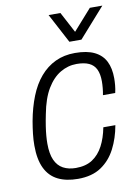

<svg xmlns="http://www.w3.org/2000/svg" viewBox="-84 -779 613 848"><g transform="rotate(-10 223.0 -355.5)"><path d="M197 12Q144 12 107 -6.5Q70 -25 51 -64.5Q32 -104 32 -166Q32 -192 35 -218.5Q38 -245 43 -274Q54 -334 73.5 -383Q93 -432 122.5 -466.5Q152 -501 191 -519.5Q230 -538 279 -538Q333 -538 366.5 -521.5Q400 -505 415.5 -474Q431 -443 431 -398Q431 -384 429.5 -367Q428 -350 424 -333H369Q372 -348 373.5 -364.5Q375 -381 375 -394Q375 -427 365 -448Q355 -469 333.5 -479Q312 -489 278 -489Q239 -489 204.5 -468.5Q170 -448 144.5 -405.5Q119 -363 106 -294Q100 -265 96.5 -241.5Q93 -218 91.5 -199.5Q90 -181 90 -164Q90 -119 102.5 -91Q115 -63 139 -50Q163 -37 196 -37Q241 -37 270.5 -56.5Q300 -76 318.5 -111Q337 -146 346 -193H400Q390 -136 366 -89.5Q342 -43 301 -15.5Q260 12 197 12ZM435 -723 318 -591H264L194 -723H247L308 -608H277L379 -723Z"/></g></svg>

Font: Archivo SemiCondensed ExtraLight
Style: Italic
Weight: 250
Width: 4
Italic angle: -10°
Designer: Hector Gatti
Foundry: Omnibus-Type
Version: Version 2.001